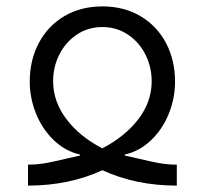

<svg xmlns="http://www.w3.org/2000/svg" viewBox="-20 -580 640 600"><path d="M188.5 -84.5 230 -94V-97Q184 -107.5 148.2 -141.8Q112.5 -176 92.8 -224.5Q73 -273 73 -325Q73 -392.5 101.5 -446Q130 -499.5 181.5 -529.8Q233 -560 300 -560Q367.5 -560 419 -529.5Q470.5 -499 498.8 -445.5Q527 -392 527 -325Q527 -272.5 507.2 -224Q487.5 -175.5 451.8 -141.5Q416 -107.5 370 -97V-94L411.5 -84.5Q451.5 -75 477.8 -70.2Q504 -65.5 532.5 -65.5V0Q404.5 0 300 -48Q195.5 0 67.5 0V-65.5Q96 -65.5 122.2 -70.2Q148.5 -75 188.5 -84.5ZM300 -116.5Q371 -153.5 412.5 -207.8Q454 -262 454 -326Q454 -371 434.2 -410Q414.5 -449 379.2 -472.2Q344 -495.5 300 -495.5Q255.5 -495.5 220.5 -472.2Q185.5 -449 165.8 -410.2Q146 -371.5 146 -326Q146 -262.5 188 -207.2Q230 -152 300 -116.5Z"/></svg>

Font: JuliaMono Light
Style: Regular
Weight: 300
Monospace: yes
Designer: cormullion
Foundry: corm
Version: Version 0.054; ttfautohint (v1.8.4)